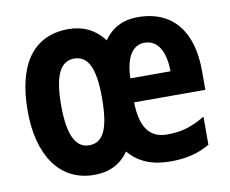

<svg xmlns="http://www.w3.org/2000/svg" viewBox="-67 -641 882 735"><g transform="rotate(-10 374.5 -273.5)"><path d="M510 -556C457 -556 412 -536 379 -489C346 -534 298 -557 242 -557C98 -557 34 -446 34 -274C34 -107 106 10 244 10C300 10 346 -11 378 -57C416 -12 468 10 540 10C598 10 648 -1 693 -28V-137C643 -108 606 -94 544 -94C479 -94 443 -137 441 -237H718V-311C718 -459 651 -556 510 -556ZM519 -455C571 -455 598 -408 599 -330H443C445 -417 477 -455 519 -455ZM244 -442C300 -442 323 -387 323 -276C323 -159 300 -105 244 -105C190 -105 164 -161 164 -273C164 -388 189 -442 244 -442Z"/></g></svg>

Font: Noto Sans Gurmukhi ExtraCondensed
Style: Bold
Weight: 700
Width: 2
Designer: Jelle Bosma - Monotype Design Team
Foundry: Monotype Imaging Inc.
Version: Version 2.004